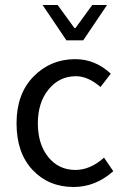

<svg xmlns="http://www.w3.org/2000/svg" viewBox="-20 -734 496 766"><path d="M280 -498Q360 -498 422 -440L381 -387Q331 -430 283 -430Q217 -430 174 -377.5Q131 -325 131 -242Q131 -159 172.5 -107.5Q214 -56 281 -56Q340 -56 395 -105L432 -51Q361 12 274 12Q174 12 110 -56Q46 -124 46 -242Q46 -360 114 -429Q182 -498 280 -498ZM150 -714H210L277 -622H281L348 -714H407L312 -573H245Z"/></svg>

Font: RibengUni
Style: Regular
Weight: 400
Designer: (1) Dr. Andrew Glass (Program Manager at Microsoft Corporation)
(2) Bivuti Chakma (Suz Moriz)
(3) Paul D. Hunt (Adobe Co
Foundry: Bivuti Chakma and Jyoti Chakma
Version: Version 1.2020